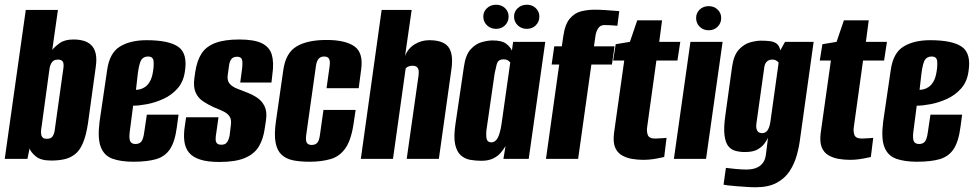

<svg xmlns="http://www.w3.org/2000/svg" viewBox="-24 -672 4119 812"><path d="M192 7Q148 7 127 -11Q106 -29 101 -44L92 0H-4L85 -630H221L197 -461Q208 -475 229 -490Q250 -505 287 -505Q309 -505 328 -500Q347 -495 361 -482Q375 -469 380.5 -446.5Q386 -424 381 -389L348 -150Q340 -98 326.5 -66.5Q313 -35 293 -19.5Q273 -4 248 1.5Q223 7 192 7ZM173 -85Q188 -85 194.5 -91Q201 -97 204.5 -108Q208 -119 209 -133L243 -376Q245 -387 245 -395Q245 -403 243 -408.5Q241 -414 235.5 -417Q230 -420 221 -420Q210 -420 203 -415.5Q196 -411 191.5 -402Q187 -393 185 -379L152 -137Q150 -126 149.5 -116.5Q149 -107 151 -100Q153 -93 158 -89Q163 -85 173 -85Z M540 12Q488 12 452.5 -0.5Q417 -13 402.5 -49.5Q388 -86 397 -157L429 -375Q439 -448 483 -475Q527 -502 596 -502Q690 -502 730 -474Q770 -446 758 -370Q752 -326 726.5 -297.5Q701 -269 666.5 -253.5Q632 -238 598 -231.5Q564 -225 539 -225L525 -117Q521 -87 526.5 -75Q532 -63 549 -63Q565 -63 573.5 -73Q582 -83 586 -113L597 -187H731L724 -135Q716 -73 695 -41.5Q674 -10 636.5 1Q599 12 540 12ZM551 -292Q558 -292 568.5 -294.5Q579 -297 590 -304.5Q601 -312 610 -327.5Q619 -343 623 -369Q627 -392 625.5 -412.5Q624 -433 602 -433Q584 -433 574.5 -420Q565 -407 559 -362Z M904 13Q853 13 821.5 2.5Q790 -8 774.5 -27.5Q759 -47 755.5 -76Q752 -105 758 -141L763 -176H900L891 -112Q888 -96 888 -84Q888 -72 893.5 -66Q899 -60 912 -60Q925 -60 931.5 -65.5Q938 -71 941.5 -80Q945 -89 947 -98L952 -140Q956 -165 947.5 -178.5Q939 -192 921.5 -200.5Q904 -209 879 -219Q857 -229 835.5 -243Q814 -257 803.5 -280.5Q793 -304 798 -341L802 -369Q809 -415 828 -445Q847 -475 886 -490Q925 -505 988 -505Q1051 -505 1083.5 -489Q1116 -473 1125.5 -440.5Q1135 -408 1128 -358L1124 -323H992L1000 -383Q1003 -410 999 -421Q995 -432 979 -432Q962 -432 954.5 -422Q947 -412 945 -397L939 -354Q936 -330 948 -317Q960 -304 980.5 -296.5Q1001 -289 1020 -281Q1044 -272 1064 -258.5Q1084 -245 1095 -222.5Q1106 -200 1101 -164L1096 -131Q1090 -85 1071 -53Q1052 -21 1012 -4Q972 13 904 13Z M1285 12Q1245 12 1215.5 6Q1186 0 1167 -17.5Q1148 -35 1141.5 -69Q1135 -103 1143 -159L1174 -375Q1184 -448 1230 -475.5Q1276 -503 1357 -503Q1437 -503 1475.5 -475.5Q1514 -448 1503 -375L1493 -299H1357L1370 -392Q1373 -414 1367.5 -423.5Q1362 -433 1347 -433Q1332 -433 1323.5 -423.5Q1315 -414 1312 -392L1271 -101Q1268 -78 1273.5 -68.5Q1279 -59 1294 -59Q1310 -59 1318 -68.5Q1326 -78 1329 -101L1344 -207H1480L1473 -160Q1463 -84 1438.5 -47.5Q1414 -11 1375 0.5Q1336 12 1285 12Z M1502 0 1590 -630H1717L1689 -435Q1701 -467 1729.5 -484.5Q1758 -502 1791 -502Q1825 -502 1846 -493Q1867 -484 1876.5 -467Q1886 -450 1887.5 -426Q1889 -402 1884 -371L1832 0H1696L1746 -352Q1747 -361 1747 -368Q1747 -375 1744.5 -381Q1742 -387 1736.5 -390.5Q1731 -394 1721 -394Q1712 -394 1705 -391.5Q1698 -389 1694.5 -385.5Q1691 -382 1691 -378L1638 0Z M2012 8Q1988 8 1965 4Q1942 0 1925 -15Q1908 -30 1901 -61Q1894 -92 1902 -146L1938 -390Q1945 -440 1966.5 -463.5Q1988 -487 2014 -494Q2040 -501 2059 -501Q2098 -501 2116 -487.5Q2134 -474 2141 -458L2146 -495H2282L2212 0H2105L2114 -54Q2106 -41 2094 -26.5Q2082 -12 2062 -2Q2042 8 2012 8ZM2054 -70Q2063 -70 2070 -75.5Q2077 -81 2081.5 -90Q2086 -99 2089 -109.5Q2092 -120 2094 -129.5Q2096 -139 2097 -147L2134 -408Q2132 -409 2129 -412.5Q2126 -416 2120.5 -418.5Q2115 -421 2106 -421Q2093 -421 2086 -415.5Q2079 -410 2076 -397Q2073 -384 2068 -362L2033 -120Q2032 -106 2032.5 -96Q2033 -86 2035.5 -80.5Q2038 -75 2043 -72.5Q2048 -70 2054 -70ZM2074 -550Q2051 -550 2035.5 -565Q2020 -580 2020 -602Q2020 -623 2035.5 -637.5Q2051 -652 2074 -652Q2097 -652 2112 -637.5Q2127 -623 2127 -602Q2127 -580 2112 -565Q2097 -550 2074 -550ZM2204 -550Q2181 -550 2165.5 -565Q2150 -580 2150 -602Q2150 -623 2165.5 -637.5Q2181 -652 2204 -652Q2227 -652 2242 -637.5Q2257 -623 2257 -602Q2257 -580 2242 -565Q2227 -550 2204 -550Z M2285 0 2341 -399H2309L2320 -476H2352L2358 -517Q2365 -569 2386 -593.5Q2407 -618 2435 -624.5Q2463 -631 2490 -631Q2512 -631 2534.5 -629.5Q2557 -628 2574 -626.5Q2591 -625 2595 -625L2587 -563Q2585 -563 2568.5 -564.5Q2552 -566 2532 -566Q2514 -566 2505 -551Q2496 -536 2494 -518L2488 -476H2575L2564 -399H2477L2421 0Z M2697 4Q2673 4 2649 0Q2625 -4 2605.5 -15.5Q2586 -27 2577 -49.5Q2568 -72 2573 -111L2616 -416H2569L2580 -485L2640 -495L2671 -586H2776L2764 -495H2853L2841 -416H2752L2713 -135Q2710 -117 2715.5 -101.5Q2721 -86 2747 -86Q2759 -86 2776.5 -87.5Q2794 -89 2795 -89L2785 -8Q2783 -8 2770.5 -5Q2758 -2 2738 1Q2718 4 2697 4Z M2826 0 2896 -495H3032L2962 0ZM2973 -544Q2950 -544 2935 -559Q2920 -574 2920 -596Q2920 -617 2935 -631.5Q2950 -646 2973 -646Q2996 -646 3011 -631.5Q3026 -617 3026 -596Q3026 -574 3011 -559Q2996 -544 2973 -544Z M3171 120Q3155 120 3133.5 118.5Q3112 117 3091 115.5Q3070 114 3054.5 112Q3039 110 3036 109L3046 38Q3060 40 3087 42.5Q3114 45 3132 45Q3144 45 3157 43Q3170 41 3182 34.5Q3194 28 3203 16Q3212 4 3215 -17L3224 -89Q3219 -79 3209 -65Q3199 -51 3180 -40Q3161 -29 3126 -29Q3105 -29 3086.5 -34Q3068 -39 3056 -54Q3044 -69 3040 -100.5Q3036 -132 3044 -187L3072 -389Q3079 -439 3101 -462.5Q3123 -486 3149 -493Q3175 -500 3194 -500Q3215 -500 3232 -498Q3249 -496 3260.5 -487.5Q3272 -479 3276 -459L3296 -495H3417L3360 -87Q3356 -53 3346 -16.5Q3336 20 3316 51Q3296 82 3261 101Q3226 120 3171 120ZM3198 -109Q3209 -109 3216 -114.5Q3223 -120 3227.5 -131Q3232 -142 3234 -156L3269 -407Q3267 -410 3264 -412.5Q3261 -415 3256 -417.5Q3251 -420 3241 -420Q3228 -420 3218.5 -411Q3209 -402 3207 -378L3175 -150Q3173 -137 3175 -129Q3177 -121 3180 -117Q3183 -113 3188 -111Q3193 -109 3198 -109Z M3571 4Q3547 4 3523 0Q3499 -4 3479.5 -15.5Q3460 -27 3451 -49.5Q3442 -72 3447 -111L3490 -416H3443L3454 -485L3514 -495L3545 -586H3650L3638 -495H3727L3715 -416H3626L3587 -135Q3584 -117 3589.5 -101.5Q3595 -86 3621 -86Q3633 -86 3650.5 -87.5Q3668 -89 3669 -89L3659 -8Q3657 -8 3644.5 -5Q3632 -2 3612 1Q3592 4 3571 4Z M3854 12Q3802 12 3766.5 -0.5Q3731 -13 3716.5 -49.5Q3702 -86 3711 -157L3743 -375Q3753 -448 3797 -475Q3841 -502 3910 -502Q4004 -502 4044 -474Q4084 -446 4072 -370Q4066 -326 4040.5 -297.5Q4015 -269 3980.5 -253.5Q3946 -238 3912 -231.5Q3878 -225 3853 -225L3839 -117Q3835 -87 3840.5 -75Q3846 -63 3863 -63Q3879 -63 3887.5 -73Q3896 -83 3900 -113L3911 -187H4045L4038 -135Q4030 -73 4009 -41.5Q3988 -10 3950.5 1Q3913 12 3854 12ZM3865 -292Q3872 -292 3882.5 -294.5Q3893 -297 3904 -304.5Q3915 -312 3924 -327.5Q3933 -343 3937 -369Q3941 -392 3939.5 -412.5Q3938 -433 3916 -433Q3898 -433 3888.5 -420Q3879 -407 3873 -362Z"/></svg>

Font: Alumni Sans Thin ExtraBold
Style: Italic
Weight: 800
Italic angle: -8°
Version: Version 1.016